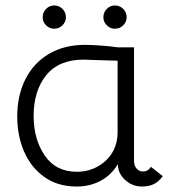

<svg xmlns="http://www.w3.org/2000/svg" viewBox="-20 -672 628 702"><path d="M43 -246Q43 -323 73 -382.5Q103 -442 159 -475Q215 -508 290 -508Q313 -508 348 -505.5Q383 -503 410 -499H470V-86Q470 -66 479.5 -55.5Q489 -45 503 -45Q521 -45 532 -62L575 -28Q560 -7 541.5 1.5Q523 10 499 10Q464 10 437.5 -14Q411 -38 411 -72Q387 -32 348 -11Q309 10 260 10Q191 10 142 -25Q93 -60 68 -118Q43 -176 43 -246ZM396 -124Q410 -153 410 -188V-450L344 -452L286 -454Q195 -454 149 -397Q103 -340 103 -248Q103 -163 143.5 -103.5Q184 -44 261 -44Q306 -44 342 -66Q378 -88 396 -124ZM136 -609Q136 -627 148.5 -639.5Q161 -652 178 -652Q196 -652 208.5 -639.5Q221 -627 221 -609Q221 -592 208.5 -579.5Q196 -567 178 -567Q161 -567 148.5 -579.5Q136 -592 136 -609ZM358 -609Q358 -627 370.5 -639.5Q383 -652 400 -652Q418 -652 430.5 -639.5Q443 -627 443 -609Q443 -592 430.5 -579.5Q418 -567 400 -567Q383 -567 370.5 -579.5Q358 -592 358 -609Z"/></svg>

Font: Bellota
Style: Regular
Weight: 400
Designer: Kemie Guaida
Foundry: Kemie Guaida
Version: Version 4.001